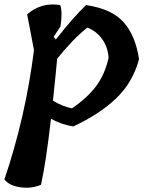

<svg xmlns="http://www.w3.org/2000/svg" viewBox="-40 -573 661 870"><path d="M203 -406 213 -394Q293 -496 350 -550Q466 -533 520 -472.5Q574 -412 590 -305Q562 -200 487 -128Q412 -56 292 0Q237 -9 191 -35Q169 158 146 264Q102 283 51.5 275.5Q1 268 -20 240Q76 -44 114 -346L83 -508Q147 -564 233 -550Q244 -517 234 -453ZM286 -82Q355 -129 395 -182Q435 -235 452 -311Q449 -359 423.5 -395Q398 -431 356 -448Q291 -397 219 -307Q215 -260 200 -117Q239 -92 286 -82Z"/></svg>

Font: Tillana SemiBold
Style: Regular
Weight: 600
Designer: Lipi Raval (Devanagari, Latin), Jonny Pinhorn (Latin)
Foundry: Indian Type Foundry
Version: Version 2.003;PS 1.0;hotconv 1.0.79;makeotf.lib2.5.61930; tt